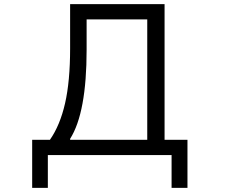

<svg xmlns="http://www.w3.org/2000/svg" viewBox="-20 -753 1096 931"><path d="M136 158V-75H222Q271 -145 295.5 -252Q320 -359 320 -519V-733H778V-75H889V158H812V-1H212V158ZM320 -75H694V-659H400V-512Q400 -206 320 -80Z"/></svg>

Font: PlemolJP
Style: Regular
Weight: 400
Monospace: yes
Version: v2.0.4; ttfautohint (v1.8.4.7-5d5b-dirty) -l 6 -r 45 -G 200 